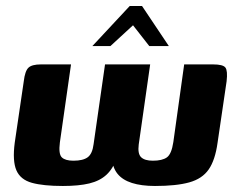

<svg xmlns="http://www.w3.org/2000/svg" viewBox="-20 -613 790 638"><path d="M189 5Q124 5 86 -5.5Q48 -16 34.5 -47Q21 -78 29 -139L59 -343Q63 -377 74.5 -388Q86 -399 116 -399H216L179 -140Q174 -101 185.5 -90Q197 -79 224 -79Q256 -79 271.5 -90.5Q287 -102 291 -134L329 -399H479L441 -133Q437 -102 449 -90.5Q461 -79 488 -79Q519 -79 534.5 -90Q550 -101 556 -141L592 -399H688Q721 -399 729 -388.5Q737 -378 733 -343L703 -139Q695 -81 673.5 -50Q652 -19 609 -7Q566 5 495 5Q450 5 418.5 -5Q387 -15 370.5 -35.5Q354 -56 352 -88H368Q356 -53 334 -32.5Q312 -12 277 -3.5Q242 5 189 5ZM287 -460 411 -593H452L541 -460H476L422 -529L347 -460Z"/></svg>

Font: Genos Thin
Style: Bold Italic
Weight: 700
Italic angle: -8°
Version: Version 1.010